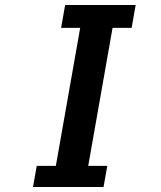

<svg xmlns="http://www.w3.org/2000/svg" viewBox="-20 -745 640 765"><path d="M126.5 -84H202.5L299.5 -634H223.5L239.5 -725H520.5L504.5 -634H428.5L331.5 -84H407.5L392.5 0H111.5Z"/></svg>

Font: JuliaMono BoldItalic
Style: Regular
Weight: 700
Italic angle: -9°
Monospace: yes
Designer: cormullion
Foundry: corm
Version: Version 0.049; ttfautohint (v1.8.4)